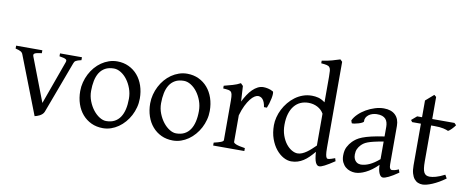

<svg xmlns="http://www.w3.org/2000/svg" viewBox="-66 -1051 3320 1359"><g transform="rotate(10 1594.0 -371.5)"><path d="M482.9 -433.1Q468.3 -429.7 459 -426.8Q449.7 -423.8 443.8 -420.2Q438 -416.5 434.8 -411.9Q431.6 -407.2 429.2 -399.9L291 -28.8Q286.6 -18.1 278.3 -10.5Q270 -2.9 260.3 2.2Q250.5 7.3 241 10.3Q231.4 13.2 225.1 14.6L64 -399.9Q59.6 -413.6 46.9 -420.7Q34.2 -427.7 9.8 -433.1V-454.1H198.2V-433.1Q179.2 -430.7 167.2 -428.2Q155.3 -425.8 148.7 -422.1Q142.1 -418.5 141.1 -413.1Q140.1 -407.7 143.1 -399.9L263.2 -86.9L376 -399.9Q378.4 -407.2 377.7 -412.4Q377 -417.5 371.1 -421.1Q365.2 -424.8 354.2 -427.5Q343.3 -430.2 325.2 -433.1V-454.1H482.9Z M861.3 -222.2Q861.3 -260.7 848.6 -295.7Q835.9 -330.6 815.9 -357.2Q795.9 -383.8 770.5 -399.4Q745.1 -415 720.2 -415Q683.1 -415 657.7 -400.9Q632.3 -386.7 616.9 -362.1Q601.6 -337.4 594.7 -303.7Q587.9 -270 587.9 -231Q587.9 -192.4 601.6 -157.5Q615.2 -122.6 636 -96.2Q656.7 -69.8 681.6 -54.4Q706.5 -39.1 729 -39.1Q763.7 -39.1 788.6 -52Q813.5 -64.9 829.6 -88.9Q845.7 -112.8 853.5 -146.5Q861.3 -180.2 861.3 -222.2ZM937 -236.8Q937 -204.1 928.7 -172.9Q920.4 -141.6 905.8 -113.8Q891.1 -85.9 870.6 -62.3Q850.1 -38.6 825.4 -21.5Q800.8 -4.4 772.9 5.1Q745.1 14.6 715.3 14.6Q668.9 14.6 631.6 -2.9Q594.2 -20.5 567.6 -51.3Q541 -82 526.6 -124.5Q512.2 -167 512.2 -216.8Q512.2 -249 520.3 -280.3Q528.3 -311.5 542.7 -339.6Q557.1 -367.7 577.4 -391.4Q597.7 -415 622.3 -432.1Q647 -449.2 675.5 -459Q704.1 -468.8 734.4 -468.8Q780.3 -468.8 817.6 -451.2Q855 -433.6 881.6 -402.6Q908.2 -371.6 922.6 -329.1Q937 -286.6 937 -236.8Z M1364.3 -222.2Q1364.3 -260.7 1351.6 -295.7Q1338.9 -330.6 1318.8 -357.2Q1298.8 -383.8 1273.4 -399.4Q1248 -415 1223.1 -415Q1186 -415 1160.6 -400.9Q1135.3 -386.7 1119.9 -362.1Q1104.5 -337.4 1097.7 -303.7Q1090.8 -270 1090.8 -231Q1090.8 -192.4 1104.5 -157.5Q1118.2 -122.6 1138.9 -96.2Q1159.7 -69.8 1184.6 -54.4Q1209.5 -39.1 1231.9 -39.1Q1266.6 -39.1 1291.5 -52Q1316.4 -64.9 1332.5 -88.9Q1348.6 -112.8 1356.4 -146.5Q1364.3 -180.2 1364.3 -222.2ZM1439.9 -236.8Q1439.9 -204.1 1431.6 -172.9Q1423.3 -141.6 1408.7 -113.8Q1394 -85.9 1373.5 -62.3Q1353 -38.6 1328.4 -21.5Q1303.7 -4.4 1275.9 5.1Q1248 14.6 1218.3 14.6Q1171.9 14.6 1134.5 -2.9Q1097.2 -20.5 1070.6 -51.3Q1043.9 -82 1029.5 -124.5Q1015.1 -167 1015.1 -216.8Q1015.1 -249 1023.2 -280.3Q1031.2 -311.5 1045.7 -339.6Q1060.1 -367.7 1080.3 -391.4Q1100.6 -415 1125.2 -432.1Q1149.9 -449.2 1178.5 -459Q1207 -468.8 1237.3 -468.8Q1283.2 -468.8 1320.6 -451.2Q1357.9 -433.6 1384.5 -402.6Q1411.1 -371.6 1425.5 -329.1Q1439.9 -286.6 1439.9 -236.8Z M1855 -450.7Q1859.4 -447.8 1859.1 -433.6Q1858.9 -419.4 1855.2 -400.9Q1851.6 -382.3 1845.7 -362.8Q1839.8 -343.3 1834 -330.1H1813Q1810.1 -349.6 1804.7 -363.3Q1799.3 -377 1792.2 -385Q1785.2 -393.1 1776.6 -396.7Q1768.1 -400.4 1758.8 -400.4Q1748 -400.4 1733.6 -391.4Q1719.2 -382.3 1704.1 -363Q1689 -343.8 1674.1 -313.7Q1659.2 -283.7 1647.5 -242.2V-50.8Q1647.5 -43.5 1665.8 -35.6Q1684.1 -27.8 1730 -21V0H1505.9V-21Q1538.1 -28.3 1556.2 -35.4Q1574.2 -42.5 1574.2 -50.8V-335Q1574.2 -351.1 1573.2 -362.1Q1572.3 -373 1570.8 -379.9Q1569.3 -386.7 1567.1 -390.6Q1564.9 -394.5 1563 -397Q1559.6 -400.4 1555.4 -402.6Q1551.3 -404.8 1544.7 -406.2Q1538.1 -407.7 1528.8 -408.4Q1519.5 -409.2 1505.9 -410.2V-429.7Q1537.6 -438 1568.1 -446.5Q1598.6 -455.1 1623 -468.8L1640.1 -451.7L1646.5 -340.8Q1659.7 -367.7 1675 -391.1Q1690.4 -414.6 1708 -431.9Q1725.6 -449.2 1744.9 -459Q1764.2 -468.8 1785.2 -468.8Q1800.8 -468.8 1818.8 -464.8Q1836.9 -460.9 1855 -450.7Z M2378.4 -41Q2356 -25.9 2338.6 -15.4Q2321.3 -4.9 2308.3 1.7Q2295.4 8.3 2286.1 11.5Q2276.9 14.6 2270 14.6Q2253.9 14.6 2243.7 -7.3Q2233.4 -29.3 2230 -82.5Q2211.4 -60.1 2193.1 -42Q2174.8 -23.9 2155.5 -11.5Q2136.2 1 2114.7 7.8Q2093.3 14.6 2068.4 14.6Q2041 14.6 2012.2 -1.2Q1983.4 -17.1 1959.2 -46.9Q1935.1 -76.7 1919.7 -119.6Q1904.3 -162.6 1904.3 -216.8Q1904.3 -244.6 1911.9 -274.4Q1919.4 -304.2 1933.6 -332Q1947.8 -359.9 1968.3 -384.8Q1988.8 -409.7 2014.2 -428.5Q2039.6 -447.3 2069.8 -458Q2100.1 -468.8 2134.3 -468.8Q2157.2 -468.8 2179.9 -463.1Q2202.6 -457.5 2229 -438V-622.1Q2229 -648.9 2227.5 -664.8Q2226.1 -680.7 2219.2 -689.2Q2212.4 -697.8 2198.2 -700.9Q2184.1 -704.1 2158.2 -706.1V-725.1Q2198.2 -730.5 2230 -739.5Q2261.7 -748.5 2287.1 -756.8L2302.2 -742.2V-124Q2302.2 -106.9 2303 -94.7Q2303.7 -82.5 2305.2 -74.2Q2306.6 -65.9 2308.6 -60.5Q2310.5 -55.2 2313.5 -51.8Q2317.9 -46.4 2330.3 -48.6Q2342.8 -50.8 2372.1 -62ZM2229 -127.4V-356.4Q2212.9 -384.3 2183.6 -399.7Q2154.3 -415 2119.1 -415Q2087.9 -415 2062 -403.6Q2036.1 -392.1 2017.3 -369.1Q1998.5 -346.2 1988 -312Q1977.5 -277.8 1977.5 -231.9Q1977.5 -190.4 1989.5 -156.5Q2001.5 -122.6 2020 -98.6Q2038.6 -74.7 2060.8 -61.8Q2083 -48.8 2103 -48.8Q2119.6 -48.8 2135.7 -55.7Q2151.9 -62.5 2167.5 -73.5Q2183.1 -84.5 2198.5 -98.6Q2213.9 -112.8 2229 -127.4Z M2557.1 -48.8Q2586.4 -48.8 2619.4 -63.7Q2652.3 -78.6 2689.5 -110.8V-237.3Q2648.4 -230.5 2621.8 -224.1Q2595.2 -217.8 2578.1 -211.2Q2561 -204.6 2550.8 -197.3Q2540.5 -189.9 2532.7 -181.6Q2520 -168.5 2512.2 -151.6Q2504.4 -134.8 2504.4 -111.8Q2504.4 -92.3 2510.3 -80.1Q2516.1 -67.9 2524.4 -60.8Q2532.7 -53.7 2541.7 -51.3Q2550.8 -48.8 2557.1 -48.8ZM2837.4 -40Q2795.9 -11.2 2768.8 1.7Q2741.7 14.6 2728 14.6Q2711.9 14.6 2701.2 -7.8Q2690.4 -30.3 2689.5 -69.8Q2667.5 -47.9 2645.5 -31.7Q2623.5 -15.6 2602.5 -5.4Q2581.5 4.9 2562.7 9.8Q2543.9 14.6 2528.3 14.6Q2510.7 14.6 2492.2 8.8Q2473.6 2.9 2458.7 -9.8Q2443.8 -22.5 2434.1 -42.5Q2424.3 -62.5 2424.3 -90.8Q2424.3 -127.9 2437.3 -152.8Q2450.2 -177.7 2468.3 -195.8Q2480 -207.5 2494.9 -218Q2509.8 -228.5 2534.4 -238.3Q2559.1 -248 2596.2 -256.8Q2633.3 -265.6 2689.5 -273.9V-342.8Q2689.5 -359.4 2685.5 -373.8Q2681.6 -388.2 2672.4 -398.7Q2663.1 -409.2 2647.2 -414.8Q2631.3 -420.4 2607.4 -419.9Q2591.8 -419.4 2576.7 -414.6Q2561.5 -409.7 2550.3 -400.9Q2539.1 -392.1 2532.7 -380.1Q2526.4 -368.2 2527.8 -353.5Q2528.3 -349.1 2517.8 -343.5Q2507.3 -337.9 2492.9 -333.5Q2478.5 -329.1 2464.6 -326.7Q2450.7 -324.2 2444.8 -325.7L2438 -344.7Q2449.2 -369.1 2472.2 -391.6Q2495.1 -414.1 2524.7 -431.2Q2554.2 -448.2 2587.2 -458.5Q2620.1 -468.8 2650.9 -468.8Q2704.6 -468.8 2733.6 -440.7Q2762.7 -412.6 2762.7 -362.3V-86.9Q2762.7 -66.4 2768.1 -57.6Q2773.4 -48.8 2782.2 -48.8Q2789.1 -48.8 2799.8 -51.3Q2810.5 -53.7 2830.1 -62Z M3174.3 -57.1Q3150.4 -39.6 3127 -26.1Q3103.5 -12.7 3082.3 -3.7Q3061 5.4 3043 10Q3024.9 14.6 3012.2 14.6Q2995.1 14.6 2979.7 8.3Q2964.4 2 2952.6 -12.5Q2940.9 -26.9 2934.1 -50.3Q2927.2 -73.7 2927.2 -107.9V-407.7H2864.3L2854 -421.4L2892.1 -454.1H2927.2V-574.2L2985.4 -625L3000.5 -612.8V-454.1H3160.2L3174.3 -439.9Q3169.9 -433.1 3163.3 -425.3Q3156.7 -417.5 3149.9 -410.6Q3143.1 -403.8 3136.5 -398.2Q3129.9 -392.6 3125 -390.6Q3113.3 -396.5 3089.4 -402.1Q3065.4 -407.7 3025.9 -407.7H3000.5V-149.9Q3000.5 -120.6 3003.2 -101.1Q3005.9 -81.5 3012.2 -70.1Q3018.6 -58.6 3028.6 -53.7Q3038.6 -48.8 3053.2 -48.8Q3070.3 -48.8 3096.2 -55.7Q3122.1 -62.5 3160.2 -82Z"/></g></svg>

Font: Gentium Plus
Style: Regular
Weight: 400
Designer: J. Victor Gaultney, Annie Olsen, Iska Routamaa
Foundry: SIL International
Version: Version 1.510